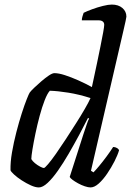

<svg xmlns="http://www.w3.org/2000/svg" viewBox="-20 -820 573 840"><path d="M150 0Q135 0 115 -9Q95 -18 75 -31Q55 -44 41.5 -56.5Q28 -69 26 -75Q25 -110 32.5 -153.5Q40 -197 51.5 -241.5Q63 -286 75 -323.5Q87 -361 97 -386Q107 -411 110 -415Q115 -422 129 -435.5Q143 -449 160.5 -464Q178 -479 193.5 -489.5Q209 -500 218 -500Q237 -500 264.5 -491Q292 -482 322.5 -468.5Q353 -455 382 -439Q384 -450 390.5 -478.5Q397 -507 404.5 -544Q412 -581 419.5 -617Q427 -653 431.5 -679Q436 -705 436 -711Q436 -721 429.5 -726Q423 -731 412 -731H338Q338 -739 341 -749Q344 -759 346 -764Q360 -771 383 -779.5Q406 -788 430 -794Q454 -800 469 -800Q498 -800 515.5 -785Q533 -770 533 -747Q533 -744 529.5 -728Q526 -712 520 -686L378 -73L389 -66Q398 -75 413.5 -93.5Q429 -112 446 -135Q463 -158 475 -177Q484 -177 491.5 -172.5Q499 -168 501 -163Q495 -142 481 -114.5Q467 -87 449 -60.5Q431 -34 412 -17Q393 0 376 0Q366 0 351 -5Q336 -10 321.5 -18Q307 -26 297 -33.5Q287 -41 285 -46L345 -233Q353 -256 359.5 -276Q366 -296 370 -301L365 -304Q348 -270 326 -229Q304 -188 280.5 -147.5Q257 -107 233.5 -73.5Q210 -40 188.5 -20Q167 0 150 0ZM172 -85Q176 -85 190.5 -102Q205 -119 225 -147.5Q245 -176 267.5 -210.5Q290 -245 312 -279.5Q334 -314 351 -343.5Q368 -373 376 -391Q326 -407 279.5 -414.5Q233 -422 198 -423Q187 -411 175.5 -381.5Q164 -352 153.5 -313Q143 -274 135 -235.5Q127 -197 122 -166.5Q117 -136 117 -124Q122 -115 133 -106Q144 -97 155.5 -91Q167 -85 172 -85Z"/></svg>

Font: Texturina Medium
Style: Italic
Weight: 500
Italic angle: -11°
Designer: Guillermo Torres Carreño
Foundry: Omnibus-Type
Version: Version 1.002